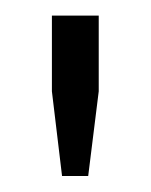

<svg xmlns="http://www.w3.org/2000/svg" viewBox="-20 -820 193 246"><path d="M59.5 -594.5 46.5 -703V-800H106.5V-703L93 -594.5Z"/></svg>

Font: Big Shoulders Stencil Display
Style: Regular
Weight: 400
Designer: Patric King
Foundry: XO Type Co
Version: Version 1.000